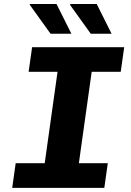

<svg xmlns="http://www.w3.org/2000/svg" viewBox="-20 -916 640 936"><path d="M39.5 0 56.5 -120.5H198L260.5 -566H119.5L136.5 -686H585.5L568.5 -566H427L364.5 -120.5H505.5L488.5 0ZM422.5 -751.5 320.5 -893.5 325 -896.5H451.5L524 -751.5ZM226.5 -751.5 124.5 -893.5 126 -896.5H255.5L328 -751.5Z"/></svg>

Font: Chivo Mono Medium
Style: Italic
Weight: 500
Italic angle: -8.05°
Monospace: yes
Designer: Hector Gatti
Foundry: Omnibus-Type
Version: Version 1.008